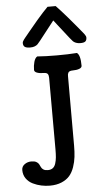

<svg xmlns="http://www.w3.org/2000/svg" viewBox="-67 -1061 611 1143"><g transform="rotate(-5 238.5 -490.0)"><path d="M262.2 -1020.5H311Q338.9 -991.7 378.9 -945.3Q418.9 -898.9 434.1 -879.9Q439.9 -872.6 447.5 -863.3Q455.1 -854 459.5 -848.9Q463.9 -843.8 468.3 -837.6Q472.7 -831.5 474.6 -826.9Q476.6 -822.3 476.6 -817.9Q476.6 -802.2 468.3 -795.2Q460 -788.1 439 -788.1Q422.9 -788.1 411.6 -792.7Q400.4 -797.4 394.8 -803.2Q389.2 -809.1 377.4 -823.7L289.1 -936.5L200.7 -823.7Q189 -809.1 183.3 -803.2Q177.7 -797.4 166.5 -792.7Q155.3 -788.1 139.2 -788.1Q115.7 -788.1 106.2 -795.2Q96.7 -802.2 96.7 -817.9Q96.7 -822.3 98.6 -826.9Q100.6 -831.5 105 -837.6Q109.4 -843.8 113.8 -848.9Q118.2 -854 125.7 -863.3Q133.3 -872.6 139.2 -879.9Q155.3 -900.4 194.6 -946.3Q233.9 -992.2 262.2 -1020.5ZM235.4 -171.4 234.9 -599.1Q234.9 -613.8 229 -621.8Q223.1 -629.9 204.1 -629.9Q181.6 -629.9 165.5 -635.7Q149.4 -641.6 149.4 -653.3Q149.4 -678.2 155.8 -700.9Q162.1 -723.6 175.3 -731.4Q225.1 -727.5 292 -727.5Q361.8 -727.5 412.6 -731.4Q433.6 -716.8 433.6 -653.3Q433.6 -641.6 417.5 -635.7Q401.4 -629.9 378.9 -629.9Q368.2 -629.9 361.3 -627.2Q354.5 -624.5 351.8 -619.1Q349.1 -613.8 348.4 -609.6Q347.7 -605.5 347.7 -598.1V-183.1Q347.7 -146 344.2 -116.2Q340.8 -86.4 330.3 -55.9Q319.8 -25.4 302.2 -4.9Q284.7 15.6 254.4 28.6Q224.1 41.5 183.6 41.5Q158.2 41.5 132.8 36.1Q107.4 30.8 83 19Q58.6 7.3 43.2 -14.4Q27.8 -36.1 27.8 -65.4Q27.8 -86.4 45.4 -99.1Q63 -111.8 85.9 -111.8Q104.5 -111.8 115.5 -105.7Q126.5 -99.6 131.1 -90.8Q135.7 -82 139.9 -73Q144 -64 153.6 -57.9Q163.1 -51.8 179.7 -51.8Q197.8 -51.8 209.2 -60.3Q220.7 -68.8 226.3 -86.7Q231.9 -104.5 233.6 -123.3Q235.4 -142.1 235.4 -171.4Z"/></g></svg>

Font: Coustard
Style: Regular
Weight: 400
Foundry: vernon adams
Version: Version 1.000